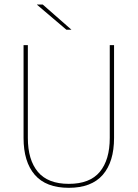

<svg xmlns="http://www.w3.org/2000/svg" viewBox="-20 -844 625 872"><path d="M292.5 9Q189 9 138 -50Q87 -109 87 -217.5V-639H106.5V-217.5Q106.5 -118 152 -63.5Q197.5 -9 292.5 -9Q388 -9 433.2 -63.5Q478.5 -118 478.5 -217.5V-639H498V-217.5Q498 -109 446.8 -50Q395.5 9 292.5 9ZM174 -823.5 304 -709.5V-709H281.5L148 -822.5V-823.5Z"/></svg>

Font: Anek Telugu Medium Thin
Style: Regular
Weight: 250
Version: Version 1.003